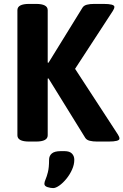

<svg xmlns="http://www.w3.org/2000/svg" viewBox="-20 -722 631 982"><path d="M509 -702Q565 -702 565 -687Q565 -678 557 -666L364 -370L583 -34Q591 -22 591 -13Q591 2 535 2H477Q455 2 439 -2Q423 -6 416 -17L228 -321L224 -320V-30Q224 2 164 2H129Q69 2 69 -30V-670Q69 -702 129 -702H164Q224 -702 224 -670V-402L228 -401L402 -683Q409 -694 424.5 -698Q440 -702 462 -702ZM310 51Q336 51 348 63.5Q360 76 360 95Q360 120 348.5 145.5Q337 171 319.5 192.5Q302 214 283.5 227Q265 240 252 240Q239 240 223 235Q207 230 207 218Q207 209 213 195.5Q219 182 225 158.5Q231 135 231 95Q231 75 245 63Q259 51 291 51Z"/></svg>

Font: Asap VF Beta
Style: Regular
Weight: 400
Designer: Pablo Cosgaya
Foundry: Pablo Cosgaya
Version: Version 1.007